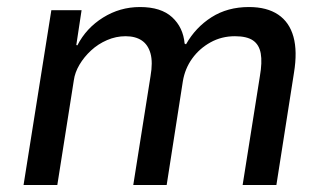

<svg xmlns="http://www.w3.org/2000/svg" viewBox="-20 -526 930 546"><path d="M47 0 126 -497H212L197 -398L200 -397Q225 -446 273 -476Q321 -506 378 -506Q438 -506 469.5 -477Q501 -448 505 -402L509 -400Q536 -448 581.5 -477Q627 -506 688 -506Q739 -506 771 -484.5Q803 -463 814.5 -421.5Q826 -380 816 -319L766 0H670L719 -309Q726 -349 721.5 -374Q717 -399 699.5 -411Q682 -423 648 -423Q610 -423 578.5 -405.5Q547 -388 526.5 -359.5Q506 -331 500 -295L454 0H359L408 -309Q415 -349 408 -374Q401 -399 383 -411Q365 -423 337 -423Q310 -423 284.5 -412Q259 -401 239 -382.5Q219 -364 206 -342Q193 -320 190 -298L143 0Z"/></svg>

Font: Nunito Sans 7pt SemiCondensed Medium
Style: Italic
Weight: 500
Width: 4
Italic angle: -9°
Designer: Vernon Adams
Foundry: Vernon Adams
Version: Version 3.101;gftools[0.9.27]